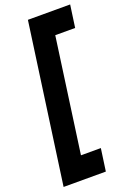

<svg xmlns="http://www.w3.org/2000/svg" viewBox="-178 -844 752 1089"><g transform="rotate(-20 198.0 -300.0)"><path d="M7 180 141 -780H396L377 -645H257L161 45H281L262 180Z"/></g></svg>

Font: Mohave
Style: Bold Italic
Weight: 700
Italic angle: -8°
Designer: Gumpita Rahayu
Foundry: Tokotype
Version: Version 2.003; ttfautohint (v1.8.3)